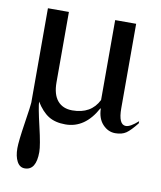

<svg xmlns="http://www.w3.org/2000/svg" viewBox="-77 -513 667 793"><g transform="rotate(10 256.0 -116.0)"><path d="M430 -450V-96Q430 -27 461 -27Q480 -27 512 -56V-47Q486 -14 468.5 -2Q451 10 423 10Q393 10 370.5 -14Q348 -38 347 -80H345Q296 10 214 10Q171 10 143 -7.5Q115 -25 91 -64Q92 -40 110 36.5Q128 113 128 141Q128 218 80 218Q59 218 47.5 196.5Q36 175 36 141Q36 112 48 34Q60 -44 60 -54V-450H148V-155Q148 -104 170 -78Q192 -52 232 -52Q311 -52 342 -115V-450Z"/></g></svg>

Font: STIX
Style: Regular
Weight: 400
Designer: MicroPress Inc., with final additions and corrections provided by Coen Hoffman, Elsevier (retired)
Version: Version 1.1.1